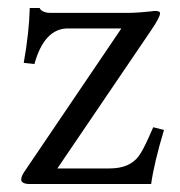

<svg xmlns="http://www.w3.org/2000/svg" viewBox="-20 -462 452 482"><path d="M106.4 -429.7H301.8Q314.9 -429.7 330.8 -430.9Q346.7 -432.1 357.4 -433.3Q368.2 -434.6 368.7 -434.6Q381.8 -434.6 381.8 -428.7Q381.8 -418.9 359.9 -386.7L124 -39.1H253.4Q281.7 -39.1 299.8 -47.4Q317.9 -55.7 328.4 -70.3Q338.9 -85 352.1 -114.3L364.7 -142.6L391.6 -135.7Q366.7 -52.2 359.4 0H55.7Q33.2 0 33.2 -11.7Q33.2 -19 42 -32.2L284.7 -390.6H150.4Q91.3 -390.6 66.4 -301.3L39.6 -304.2Q53.2 -380.9 54.7 -441.9H79.6Q81.1 -437 88.4 -433.3Q95.7 -429.7 106.4 -429.7Z"/></svg>

Font: Libertinage
Style: b
Weight: 400
Designer: OSP
Foundry: OSP
Version: Version 1.0; 2008; OFL relea